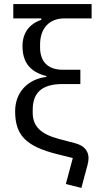

<svg xmlns="http://www.w3.org/2000/svg" viewBox="-20 -760 496 939"><path d="M428 -670V-740H45V-670H182V-663C122 -643 90 -597 90 -535C90 -455 127 -408 207 -388V-384C111 -372 54 -304 54 -216C54 -98 108 -44 260 -6L336 13L302 140L378 159L408 47C411 35 413 24 413 14C413 -21 393 -48 346 -60L270 -80C178 -104 140 -143 140 -209V-223C140 -303 181 -349 286 -349H373V-419H286C215 -419 176 -458 176 -528V-542C176 -624 223 -670 295 -670Z"/></svg>

Font: LVC Sans
Style: Regular
Weight: 400
Designer: Mike Abbink, Paul van der Laan, Pieter van Rosmalen
Foundry: Bold Monday
Version: Version 3.0